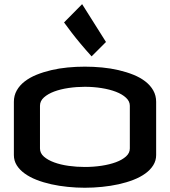

<svg xmlns="http://www.w3.org/2000/svg" viewBox="-20 -882 808 912"><path d="M382.8 -565.4Q423.8 -565.4 464.8 -561.5Q505.9 -557.6 543.5 -548.8Q581.1 -540 613.8 -526.9Q646.5 -513.7 670.4 -495.1Q694.3 -476.6 708 -452.4Q721.7 -428.2 721.7 -398.4V-145.5Q721.7 -119.1 708 -97.2Q694.3 -75.2 670.4 -57.9Q646.5 -40.5 613.8 -27.8Q581.1 -15.1 543.5 -6.8Q505.9 1.5 464.8 5.6Q423.8 9.8 382.8 9.8Q342.3 9.8 301.5 5.6Q260.7 1.5 223.4 -6.8Q186 -15.1 153.6 -27.8Q121.1 -40.5 97.2 -57.9Q73.2 -75.2 59.6 -96.9Q45.9 -118.7 45.9 -145.5V-398.4Q45.9 -428.2 59.6 -452.4Q73.2 -476.6 97.2 -495.1Q121.1 -513.7 153.6 -526.9Q186 -540 223.4 -548.8Q260.7 -557.6 301.5 -561.5Q342.3 -565.4 382.8 -565.4ZM169.9 -176.8Q169.9 -154.3 188.7 -137.9Q207.5 -121.6 237.5 -110.6Q267.6 -99.6 305.7 -94.2Q343.8 -88.9 382.8 -88.9Q423.8 -88.9 462.4 -94.7Q501 -100.6 530.8 -111.6Q560.5 -122.6 578.6 -138.9Q596.7 -155.3 596.7 -176.8V-379.9Q596.7 -400.9 578.6 -417.7Q560.5 -434.6 530.8 -446Q501 -457.5 462.4 -463.6Q423.8 -469.7 382.8 -469.7Q343.8 -469.7 305.7 -464.1Q267.6 -458.5 237.5 -447.3Q207.5 -436 188.7 -419.2Q169.9 -402.3 169.9 -379.9ZM483.4 -682.6 415 -614.3Q387.2 -645 363.3 -673.6Q339.4 -702.1 321.8 -725.1Q301.3 -752 284.2 -775.4L370.1 -862.3Z"/></svg>

Font: Revalia
Style: Regular
Weight: 400
Designer: Johan Kallas, Mihkel Virkus
Foundry: Johan Kallas, Mihkel Virkus
Version: Version 1.001